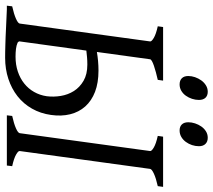

<svg xmlns="http://www.w3.org/2000/svg" viewBox="-61 -770 838 756"><g transform="rotate(90 358.0 -392.0)"><path d="M234.4 -316.9Q218.8 -316.9 205.3 -315.7Q191.9 -314.5 179.2 -313L143.1 -50.8Q142.1 -46.9 147.5 -42.5Q158.7 -37.6 172.6 -35.9Q186.5 -34.2 203.1 -34.2Q234.9 -34.2 261.7 -43.2Q288.6 -52.2 308.8 -68.4Q329.1 -84.5 342 -107.2Q355 -129.9 358.9 -157.2Q362.3 -184.1 357.7 -212.4Q353 -240.7 338.4 -263.9Q323.7 -287.1 298.1 -302Q272.5 -316.9 234.4 -316.9ZM434.1 0 436.5 -21Q467.3 -27.8 485.4 -35.9Q503.4 -43.9 504.4 -50.8L574.7 -564Q575.7 -569.8 560.8 -578.6Q545.9 -587.4 515.1 -594.2L518.1 -615.2H715.8L712.9 -594.2Q682.1 -587.4 664.1 -579.1Q646 -570.8 645 -564L574.7 -50.8Q573.7 -44.9 588.6 -36.4Q603.5 -27.8 634.3 -21L631.8 0ZM432.6 -173.8Q426.8 -132.3 407.7 -98.9Q388.7 -65.4 358.9 -42Q329.1 -18.6 290.5 -5.9Q252 6.8 207.5 6.8Q197.8 6.8 184.6 6.6Q171.4 6.3 156.2 5.9Q141.1 5.4 124.8 4.9Q108.4 4.4 93.3 3.4Q57.1 2 17.1 0H2.4L4.9 -21Q35.6 -27.8 53.7 -35.9Q71.8 -43.9 72.8 -50.8L143.1 -564Q144 -569.8 129.2 -578.6Q114.3 -587.4 83.5 -594.2L86.4 -615.2H297.4L294.4 -594.2Q279.3 -590.8 264.9 -586.9Q250.5 -583 239 -579.1Q227.5 -575.2 220.7 -571.3Q213.9 -567.4 213.4 -564L184.6 -354.5Q201.7 -357.4 220.2 -359.1Q238.8 -360.8 257.8 -360.8Q306.2 -360.8 341.6 -347.2Q377 -333.5 399.2 -308.6Q421.4 -283.7 429.9 -249.3Q438.5 -214.8 432.6 -173.8ZM373.5 -756.3Q373.5 -742.7 369.1 -729.2Q364.7 -715.8 356.9 -704.8Q349.1 -693.8 337.6 -687Q326.2 -680.2 312.5 -680.2Q296.9 -680.2 288.1 -689Q279.3 -697.8 279.3 -714.4Q279.3 -727.5 283.9 -741Q288.6 -754.4 296.6 -765.6Q304.7 -776.9 316.2 -783.9Q327.6 -791 341.3 -791Q356.4 -791 365 -782Q373.5 -772.9 373.5 -756.3ZM555.7 -756.3Q555.7 -742.7 551.3 -729.2Q546.9 -715.8 538.8 -704.8Q530.8 -693.8 519.3 -687Q507.8 -680.2 493.7 -680.2Q478.5 -680.2 470 -689Q461.4 -697.8 461.4 -714.4Q461.4 -727.5 465.8 -741Q470.2 -754.4 478 -765.6Q485.8 -776.9 497.1 -783.9Q508.3 -791 522.5 -791Q537.6 -791 546.6 -782Q555.7 -772.9 555.7 -756.3Z"/></g></svg>

Font: Gentium Plus CyrE
Style: Italic
Weight: 400
Italic angle: -8°
Designer: J. Victor Gaultney, Annie Olsen, Iska Routamaa, Becca Hirsbrunner
Foundry: SIL International
Version: Version 5.000